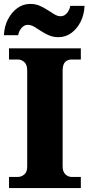

<svg xmlns="http://www.w3.org/2000/svg" viewBox="-22 -961 457 981"><path d="M24 0V-57H70Q87 -57 102 -69.5Q117 -82 117 -109V-600Q117 -631 102 -644Q87 -657 70 -657H24V-714H391V-657H344Q323 -657 310.5 -644Q298 -631 298 -599V-111Q298 -84 312 -70.5Q326 -57 344 -57H391V0ZM277 -771Q250 -771 228 -780.5Q206 -790 187.5 -802.5Q169 -815 152.5 -824.5Q136 -834 120 -834Q101 -834 87.5 -817.5Q74 -801 71 -781H-2Q0 -826 18.5 -862Q37 -898 66.5 -919.5Q96 -941 132 -941Q159 -941 181 -931.5Q203 -922 221.5 -909.5Q240 -897 256.5 -887.5Q273 -878 288 -878Q307 -878 320.5 -894.5Q334 -911 337 -931H410Q408 -886 390 -850Q372 -814 342.5 -792.5Q313 -771 277 -771Z"/></svg>

Font: Noto Serif ExtraBold
Style: Regular
Weight: 800
Designer: Monotype Design Team
Foundry: Monotype Imaging Inc.
Version: Version 2.014